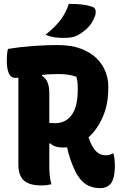

<svg xmlns="http://www.w3.org/2000/svg" viewBox="-20 -953 640 993"><path d="M246 0Q233 3 221.5 4.5Q210 6 193 6Q132 6 103.5 -19.5Q75 -45 75 -103V-551Q64 -550 59 -550Q15 -550 15 -643Q15 -673 21 -700Q81 -710 148 -715Q215 -720 278 -720Q349 -720 399 -701Q449 -682 480 -651Q511 -620 525.5 -582.5Q540 -545 540 -509V-498Q540 -412 511 -347Q482 -282 438 -243Q444 -222 455 -202Q470 -174 487 -162Q504 -150 526 -150Q539 -150 545.5 -152Q552 -154 561 -159H567Q574 -130 574 -97Q574 -59 567.5 -35Q561 -11 550 0Q539 11 526.5 15.5Q514 20 497 20Q457 20 426 1Q395 -18 372 -62Q339 -129 327 -191Q316 -190 305 -190Q285 -190 268.5 -195Q252 -200 241 -211H235V-96Q235 -73 237 -48Q239 -23 246 0ZM235 -472V-317Q246 -316 266 -316Q319 -316 350.5 -358Q382 -400 382 -488V-503Q382 -531 375 -556Q337 -570 282 -570Q260 -570 239 -569Q218 -568 199 -566L197 -561Q217 -549 226 -526.5Q235 -504 235 -472ZM336 -933Q377 -933 405.5 -929.5Q434 -926 457 -918Q471 -913 474 -900.5Q477 -888 472 -872Q459 -837 438.5 -814.5Q418 -792 386 -773Q368 -763 350.5 -760Q333 -757 305 -757Q280 -757 259 -760.5Q238 -764 215 -773Q261 -809 290.5 -846.5Q320 -884 336 -933Z"/></svg>

Font: Recursive Mn Csl St XBd
Style: Regular
Weight: 800
Monospace: yes
Version: Version 1.079;hotconv 1.0.112;makeotfexe 2.5.65598; ttfautoh